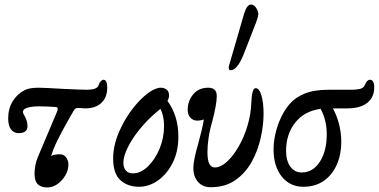

<svg xmlns="http://www.w3.org/2000/svg" viewBox="-20 -811 1667 845"><path d="M188 14Q161 14 146.5 0Q132 -14 132 -46Q132 -64 135.5 -82.5Q139 -101 145 -116L230 -317Q240 -339 226 -340Q209 -341 191 -342Q173 -343 152 -343Q121 -343 101 -337Q81 -331 81 -319Q81 -312 88 -301Q93 -293 97 -281Q101 -269 101 -256Q101 -225 62 -225Q41 -225 28.5 -241.5Q16 -258 16 -290Q16 -333 36 -365.5Q56 -398 90 -415Q110 -425 151 -425Q166 -425 192 -423.5Q218 -422 256 -420Q294 -418 323 -417Q352 -416 365 -416Q383 -416 396.5 -420.5Q410 -425 414 -436Q417 -447 423.5 -453.5Q430 -460 435 -460Q452 -460 452 -426Q452 -383 426.5 -358.5Q401 -334 355 -334Q346 -334 339 -335Q332 -336 324 -336Q311 -336 305 -325L278 -278Q253 -234 233.5 -194.5Q214 -155 205 -124Q217 -132 244 -132Q260 -132 270.5 -119Q281 -106 281 -87Q281 -62 267.5 -39Q254 -16 233 -1Q212 14 188 14Z M592 11Q542 11 510 -18Q478 -47 478 -113Q478 -181 514 -252Q535 -296 566 -335.5Q597 -375 630 -400Q663 -425 688 -425Q703 -425 713.5 -416.5Q724 -408 724 -391Q724 -379 717 -367Q765 -301 765 -210Q765 -144 740 -94.5Q715 -45 675.5 -17Q636 11 592 11ZM523 -95Q523 -73 534 -60.5Q545 -48 565 -48Q599 -48 630.5 -78Q662 -108 682 -156Q702 -204 702 -256Q702 -301 686 -332Q678 -325 667 -316Q628 -283 595 -242.5Q562 -202 542.5 -162.5Q523 -123 523 -95Z M907 13Q872 13 851.5 -10.5Q831 -34 831 -70Q831 -91 837 -119Q843 -147 853 -181Q862 -214 868 -239.5Q874 -265 877 -285Q862 -280 849 -280Q830 -280 818 -293Q806 -306 806 -328Q806 -366 830 -395.5Q854 -425 897 -425Q914 -425 924 -416.5Q934 -408 934 -388Q934 -369 928.5 -339.5Q923 -310 914 -276Q903 -239 898 -204.5Q893 -170 893 -142Q893 -105 901.5 -89.5Q910 -74 925 -74Q951 -74 978.5 -99Q1006 -124 1030 -165.5Q1054 -207 1069 -257Q1084 -307 1086 -358Q1087 -387 1091.5 -405Q1096 -423 1105 -423Q1121 -423 1130.5 -391Q1140 -359 1140 -311Q1140 -261 1127.5 -204.5Q1115 -148 1087.5 -98.5Q1060 -49 1015.5 -18Q971 13 907 13ZM995 -502Q987 -502 987 -510Q987 -513 987 -515Q987 -517 987 -519L1055 -753Q1067 -791 1085 -791Q1098 -791 1107.5 -776Q1117 -761 1117 -749Q1117 -744 1112.5 -728.5Q1108 -713 1096 -684L1052 -571Q1024 -502 995 -502Z M1315 11Q1256 11 1220 -34Q1184 -79 1184 -153Q1184 -186 1191.5 -219.5Q1199 -253 1211 -281Q1228 -322 1253.5 -352Q1279 -382 1320.5 -399Q1362 -416 1426 -416H1531Q1546 -416 1563 -419.5Q1580 -423 1585 -436Q1595 -460 1608 -460Q1627 -460 1627 -426Q1627 -383 1596.5 -358.5Q1566 -334 1507 -334H1445Q1461 -306 1471.5 -267Q1482 -228 1482 -186Q1482 -132 1462.5 -87Q1443 -42 1405.5 -15.5Q1368 11 1315 11ZM1239 -147Q1239 -104 1257.5 -78Q1276 -52 1308 -52Q1357 -52 1387.5 -99Q1418 -146 1418 -220Q1418 -283 1391 -332Q1319 -322 1279 -271Q1239 -220 1239 -147Z"/></svg>

Font: Junicode Two Beta Condensed Medium
Style: Italic
Weight: 500
Width: 3
Italic angle: -9°
Version: Version 1.053; ttfautohint (v1.8.4)